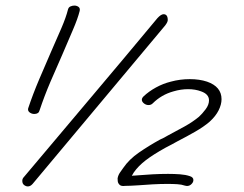

<svg xmlns="http://www.w3.org/2000/svg" viewBox="-20 -659 875 689"><path d="M103 -250Q94 -250 86.5 -255.5Q79 -261 81 -270Q98 -321 120.5 -374Q143 -427 164 -475Q184 -520 200.5 -558.5Q217 -597 224 -625Q226 -633 233 -636Q240 -639 247 -639Q255 -639 261.5 -634.5Q268 -630 266 -620Q259 -592 241.5 -551.5Q224 -511 204 -464Q183 -417 161 -365.5Q139 -314 122 -263Q119 -250 103 -250ZM80 10Q73 10 66.5 5Q60 0 60 -10Q60 -18 66 -24Q187 -168 307 -310Q427 -452 545 -594Q558 -608 567 -608Q582 -608 582 -587Q582 -580 573 -568L97 1Q89 10 80 10ZM429 8Q415 10 409 4Q403 -2 402.5 -9.5Q402 -17 402 -19Q404 -30 410 -39Q416 -48 422 -56Q443 -87 478.5 -111.5Q514 -136 554 -158Q570 -165 581 -172Q613 -189 642 -205Q671 -221 694 -240Q706 -251 718 -267Q730 -283 730 -299Q730 -321 702 -331Q681 -339 655 -339Q629 -339 602 -331Q559 -319 528 -288Q522 -282 513 -282Q504 -282 496.5 -288Q489 -294 489 -301Q489 -307 495 -313Q514 -331 539.5 -345Q565 -359 593 -366Q626 -375 661 -375Q696 -375 723 -366Q775 -348 775 -303Q775 -284 764.5 -263Q754 -242 732 -222Q711 -204 680.5 -186.5Q650 -169 617 -152Q607 -146 596 -140.5Q585 -135 574 -129Q529 -104 502.5 -83.5Q476 -63 460 -40Q458 -37 456.5 -34Q455 -31 453 -28Q458 -29 464 -29Q470 -29 477 -30Q500 -32 528 -33.5Q556 -35 583 -35Q606 -35 626 -33.5Q646 -32 661 -27Q674 -23 674 -13Q674 -4 665 3.5Q656 11 643 7Q632 3 616 2Q600 1 581 1Q556 1 528 2.5Q500 4 476 6Q461 7 449 7.5Q437 8 429 8Z"/></svg>

Font: Grape Nuts
Style: Regular
Weight: 400
Designer: Robert E. Leuschke
Foundry: Robert E. Leuschke
Version: Version 1.010; ttfautohint (v1.8.3)